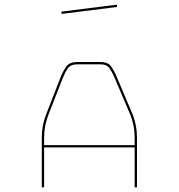

<svg xmlns="http://www.w3.org/2000/svg" viewBox="-20 -897 770 827"><path d="M170 -303V-272H560V-303Q560 -330 555.5 -353Q551 -376 544 -396L475 -559Q464 -585 452 -602.5Q440 -620 412 -620H314Q284 -620 272 -602.5Q260 -585 250 -560L186 -396Q179 -376 174.5 -353Q170 -330 170 -303ZM560 -90V-262H170V-90H160V-303Q160 -331 164.5 -354.5Q169 -378 177 -400L241 -564Q252 -592 266 -611Q280 -630 314 -630H412Q445 -630 458.5 -611Q472 -592 484 -563L553 -400Q561 -378 565.5 -354.5Q570 -331 570 -303V-90ZM245 -847 484 -877V-867L245 -837Z"/></svg>

Font: Bungee Hairline
Style: Regular
Weight: 400
Designer: David Jonathan Ross
Foundry: David Jonathan Ross
Version: Version 1.000;PS 1.0;hotconv 1.0.72;makeotf.lib2.5.5900